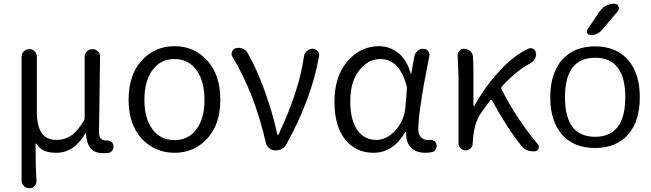

<svg xmlns="http://www.w3.org/2000/svg" viewBox="-20 -799 3459 1020"><path d="M135.7 201.2Q119.1 201.2 106.9 189Q94.7 176.8 94.7 160.2V-498Q94.7 -514.6 106.9 -526.4Q119.1 -538.1 135.7 -538.1Q152.3 -538.1 164.1 -526.4Q175.8 -514.6 175.8 -498V-205.1Q175.8 -130.9 200.7 -93.3Q225.6 -55.7 280.3 -55.7Q321.3 -55.7 355.5 -77.1Q389.6 -98.6 426.8 -159.2Q429.7 -165 429.7 -172.9V-497.1Q429.7 -513.7 441.9 -525.9Q454.1 -538.1 471.2 -538.1Q488.3 -538.1 500 -526.4Q511.7 -514.6 511.7 -498L505.9 -94.7Q505.9 -52.7 543.9 -52.7Q544.9 -52.7 545.9 -52.7Q559.6 -53.7 569.8 -46.9Q580.1 -40 582 -28.3Q583 -24.4 583 -20.5Q583 -10.7 578.1 -2Q571.3 9.8 558.6 12.7Q543.9 14.6 527.3 14.6Q483.4 14.6 461.9 -10.3Q440.4 -35.2 436.5 -90.8Q435.5 -91.8 434.6 -91.8Q433.6 -91.8 433.6 -90.8Q374 12.7 279.3 12.7Q242.2 12.7 216.8 2.4Q191.4 -7.8 172.9 -36.1Q171.9 -37.1 170.4 -36.6Q168.9 -36.1 168.9 -35.2Q168.9 85.9 173.8 160.2Q174.8 176.8 163.6 189Q152.3 201.2 135.7 201.2Z M907.2 12.7Q802.7 12.7 732.9 -62.5Q663.1 -137.7 663.1 -268.6Q663.1 -401.4 732.9 -477.5Q802.7 -553.7 907.2 -553.7Q1011.7 -553.7 1081.1 -477.5Q1150.4 -401.4 1150.4 -268.6Q1150.4 -138.7 1081.1 -63Q1011.7 12.7 907.2 12.7ZM907.2 -54.7Q981.4 -54.7 1023.9 -112.8Q1066.4 -170.9 1066.4 -268.6Q1066.4 -367.2 1023.9 -426.3Q981.4 -485.4 907.2 -485.4Q832 -485.4 789.6 -426.3Q747.1 -367.2 747.1 -268.6Q747.1 -170.9 789.6 -112.8Q832 -54.7 907.2 -54.7Z M1502.9 -35.2Q1483.4 0 1442.4 0Q1424.8 0 1410.6 -11.2Q1396.5 -22.5 1392.6 -39.1Q1332 -304.7 1214.8 -497.1Q1210 -504.9 1210 -512.7Q1210 -518.6 1212.9 -524.4Q1217.8 -539.1 1233.4 -543Q1240.2 -544.9 1248 -544.9Q1258.8 -544.9 1268.6 -541Q1286.1 -534.2 1294.9 -518.6Q1344.7 -431.6 1387.7 -312Q1430.7 -192.4 1453.1 -85Q1453.1 -83 1456.1 -83Q1459 -83 1460 -85Q1569.3 -316.4 1594.7 -499Q1597.7 -516.6 1610.4 -528.3Q1623 -540 1640.6 -540Q1657.2 -540 1667 -527.3Q1675.8 -518.6 1675.8 -505.9Q1675.8 -502.9 1674.8 -500Q1634.8 -273.4 1502.9 -35.2Z M1963.9 12.7Q1870.1 12.7 1813.5 -58.1Q1756.8 -128.9 1756.8 -258.8Q1756.8 -393.6 1826.2 -473.6Q1895.5 -553.7 1993.2 -553.7Q2048.8 -553.7 2094.7 -518.6Q2140.6 -483.4 2162.1 -408.2Q2162.1 -407.2 2163.6 -407.2Q2165 -407.2 2165 -408.2L2181.6 -501Q2185.5 -517.6 2198.7 -528.8Q2211.9 -540 2229.5 -540Q2244.1 -540 2254.4 -527.8Q2264.6 -515.6 2260.7 -501Q2243.2 -412.1 2232.9 -356Q2222.7 -299.8 2212.4 -227.1Q2202.1 -154.3 2202.1 -111.3Q2202.1 -85 2216.8 -69.8Q2231.4 -54.7 2254.9 -54.7Q2258.8 -54.7 2262.7 -55.7Q2275.4 -56.6 2286.1 -50.3Q2296.9 -43.9 2298.8 -32.2Q2299.8 -28.3 2299.8 -24.4Q2299.8 -14.6 2294.9 -5.9Q2288.1 6.8 2275.4 8.8Q2257.8 12.7 2239.3 12.7Q2191.4 12.7 2163.1 -14.6Q2137.7 -41 2137.7 -88.9Q2137.7 -92.8 2137.7 -96.7Q2137.7 -98.6 2135.7 -98.6Q2133.8 -98.6 2132.8 -97.7Q2069.3 12.7 1963.9 12.7ZM1979.5 -55.7Q2035.2 -55.7 2081.5 -107.4Q2127.9 -159.2 2133.8 -230.5L2141.6 -327.1Q2142.6 -334 2140.6 -340.8Q2102.5 -485.4 2001 -485.4Q1935.5 -485.4 1888.2 -425.3Q1840.8 -365.2 1840.8 -259.8Q1840.8 -163.1 1877.4 -109.4Q1914.1 -55.7 1979.5 -55.7Z M2836.9 -33.2Q2842.8 -26.4 2842.8 -19.5Q2842.8 -14.6 2840.8 -9.8Q2835.9 2.9 2822.3 4.9Q2816.4 4.9 2811.5 4.9Q2772.5 4.9 2749 -25.4Q2666 -130.9 2593.8 -266.6Q2592.8 -268.6 2589.8 -269Q2586.9 -269.5 2585.9 -267.6Q2565.4 -241.2 2535.2 -198.2Q2496.1 -143.6 2491.2 -37.1Q2491.2 -21.5 2480 -10.7Q2468.8 0 2453.6 0Q2438.5 0 2427.2 -10.7Q2416 -21.5 2416 -37.1V-394.5L2411.1 -504.9Q2411.1 -517.6 2419.9 -528.3Q2429.7 -540 2445.3 -540Q2462.9 -540 2476.6 -528.8Q2490.2 -517.6 2492.2 -501Q2495.1 -466.8 2495.1 -415V-238.3Q2495.1 -236.3 2497.1 -236.3Q2499 -236.3 2500 -237.3Q2560.5 -343.8 2636.7 -425.3Q2712.9 -506.8 2788.1 -541Q2793.9 -543 2798.8 -543Q2806.6 -543 2813.5 -539.1Q2828.1 -529.3 2828.1 -510.7Q2828.1 -497.1 2820.3 -484.4Q2811.5 -469.7 2795.9 -461.9Q2724.6 -424.8 2645.5 -338.9Q2640.6 -333 2643.6 -326.2Q2721.7 -170.9 2836.9 -33.2Z M3165 -737.3Q3193.4 -779.3 3244.1 -779.3Q3258.8 -779.3 3265.1 -765.6Q3271.5 -752 3262.7 -740.2L3179.7 -641.6Q3155.3 -612.3 3117.2 -612.3Q3105.5 -612.3 3100.1 -623Q3094.7 -633.8 3101.6 -643.6ZM3315.9 -83.5Q3252.9 -12.7 3141.1 -12.7Q3029.3 -12.7 2966.3 -83.5Q2903.3 -154.3 2903.3 -282.2Q2903.3 -410.2 2966.3 -481.4Q3029.3 -552.7 3141.1 -552.7Q3252.9 -552.7 3315.9 -481.4Q3378.9 -410.2 3378.9 -282.2Q3378.9 -154.3 3315.9 -83.5ZM2981.4 -282.2Q2981.4 -72.3 3141.6 -72.3Q3301.8 -72.3 3301.8 -282.2Q3301.8 -492.2 3141.6 -492.2Q2981.4 -492.2 2981.4 -282.2Z"/></svg>

Font: Gen Jyuu Gothic P Normal
Style: Regular
Weight: 300
Designer: [Source Han Sans]
Ryoko NISHIZUKA  (kana & ideographs); Paul D. Hunt (Latin, Greek & Cyrillic); Wenlong ZHANG  (bopomofo
Version: Version 1.002.20150607